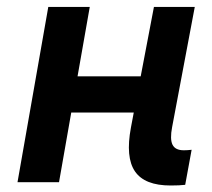

<svg xmlns="http://www.w3.org/2000/svg" viewBox="-20 -538 626 567"><path d="M31.7 0 122.6 -517.6H245.1L209 -312.5H395.5L434.6 -517.6H555.2L488.3 -162.6Q481.4 -127 489.5 -110.6Q497.6 -94.2 522.9 -94.2Q533.7 -94.2 545.9 -95.7L526.9 7.8Q510.7 9.8 483.9 9.8Q407.2 9.8 378.7 -31.7Q350.1 -73.2 366.7 -161.6L375 -205.6H190.4L154.3 0Z"/></svg>

Font: Cascadia Code NF SemiBold
Style: Italic
Weight: 600
Italic angle: -10°
Monospace: yes
Designer: Aaron Bell
Foundry: Saja Typeworks
Version: Version 2404.023; ttfautohint (v1.8.4)